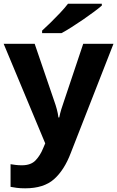

<svg xmlns="http://www.w3.org/2000/svg" viewBox="-21 -768 624 1022"><path d="M219.7 -4.9 -1.5 -534.7H163.6L268.1 -229Q275.4 -209 281.5 -186.3Q287.6 -163.6 290 -142.6H294.4Q298.3 -163.1 305.2 -186Q312 -209 319.3 -228.5L421.9 -534.7H583L355.5 46.9Q321.3 137.2 266.6 185.8Q211.9 234.4 112.8 234.4Q87.4 234.4 68.4 231.9Q49.3 229.5 35.2 226.6V106Q46.4 107.9 62.3 109.9Q78.1 111.8 95.7 111.8Q143.6 111.8 168.5 85.4Q193.4 59.1 208.5 21.5ZM521 -748V-738.3Q505.4 -724.6 479.2 -705.1Q453.1 -685.5 422.1 -664.3Q391.1 -643.1 360.8 -623.8Q330.6 -604.5 306.6 -591.8H203.1V-605Q223.1 -623 248.8 -648.2Q274.4 -673.3 299.3 -699.7Q324.2 -726.1 340.8 -748Z"/></svg>

Font: Lunasima
Style: Bold
Weight: 700
Designer: The DocRepair Project, Monotype Design Team
Foundry: Google
Version: Version 2.009